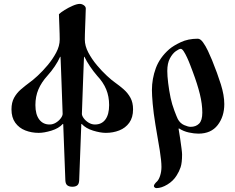

<svg xmlns="http://www.w3.org/2000/svg" viewBox="-20 -674 1209 987"><path d="M39 -112Q39 -147 52.5 -171.5Q66 -196 87.5 -214.5Q109 -233 132 -250Q148 -261 173.5 -284.5Q199 -308 225 -339Q251 -370 269 -404Q287 -438 287 -471Q287 -479 286.5 -499.5Q286 -520 285 -543.5Q284 -567 283.5 -584Q283 -601 283 -601Q292 -610 312 -622.5Q332 -635 354 -644.5Q376 -654 390 -654Q401 -654 411 -647Q421 -640 421 -630Q421 -624 420.5 -616.5Q420 -609 420 -601Q420 -601 419.5 -584Q419 -567 418 -543.5Q417 -520 416.5 -499.5Q416 -479 416 -471Q416 -438 434 -404Q452 -370 478 -339Q504 -308 529.5 -284.5Q555 -261 571 -250Q595 -233 616 -214.5Q637 -196 650.5 -171.5Q664 -147 664 -112Q664 -70 644.5 -43Q625 -16 593 -3.5Q561 9 524 9Q496 9 458.5 -2.5Q421 -14 400 -37L398 -36L387 254Q386 272 377 279Q368 286 352 286Q336 286 326.5 279Q317 272 316 254L305 -36L303 -37Q282 -14 244.5 -2.5Q207 9 179 9Q142 9 110 -3.5Q78 -16 58.5 -43Q39 -70 39 -112ZM401 -89Q401 -79 410.5 -66Q420 -53 435.5 -43.5Q451 -34 468 -34Q503 -34 522 -60Q541 -86 541 -134Q541 -178 526 -214.5Q511 -251 479 -285Q460 -307 442.5 -333Q425 -359 414 -382H412Q412 -382 411 -362Q410 -342 409 -310.5Q408 -279 406.5 -243Q405 -207 404 -174Q403 -141 402 -117.5Q401 -94 401 -89ZM162 -134Q162 -86 181.5 -60Q201 -34 235 -34Q252 -34 267.5 -43.5Q283 -53 292.5 -66Q302 -79 302 -89Q302 -94 301 -117.5Q300 -141 299 -174Q298 -207 296.5 -243Q295 -279 294 -310.5Q293 -342 292 -362Q291 -382 291 -382H289Q279 -359 261.5 -333Q244 -307 224 -285Q193 -251 177.5 -214.5Q162 -178 162 -134Z M761 -211Q761 -269 781 -323.5Q801 -378 850 -421Q871 -439 909 -457Q947 -475 997 -475Q1010 -475 1023.5 -456.5Q1037 -438 1049 -412.5Q1061 -387 1070 -365Q1098 -296 1115.5 -240Q1133 -184 1133 -139Q1133 -75 1099 -31Q1065 13 1000 13Q978 13 950.5 7Q923 1 900 -14L898 -12Q902 10 906 37.5Q910 65 913 88Q916 111 916 120Q916 163 908.5 185.5Q901 208 888 228Q871 256 840.5 274.5Q810 293 784 293Q779 293 775 289.5Q771 286 771 282Q771 277 777 269.5Q783 262 787 259Q797 249 803.5 228Q810 207 810 184Q810 154 801.5 100Q793 46 779 -33Q769 -94 765 -140Q761 -186 761 -211ZM840 -309Q840 -284 844.5 -247Q849 -210 857 -171Q864 -138 876.5 -105Q889 -72 894 -62Q906 -40 926.5 -31Q947 -22 960 -22Q987 -22 1003.5 -38.5Q1020 -55 1020 -95Q1020 -139 1007.5 -190Q995 -241 971 -305Q966 -318 958.5 -338Q951 -358 942 -377.5Q933 -397 924.5 -410Q916 -423 909 -423Q901 -423 884 -411Q867 -399 853.5 -374Q840 -349 840 -309Z"/></svg>

Font: Monomakh
Style: Regular
Weight: 400
Version: Version 1.200; ttfautohint (v1.8.4.7-5d5b)